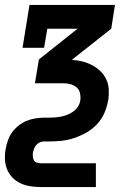

<svg xmlns="http://www.w3.org/2000/svg" viewBox="-26 -540 546 775"><path d="M137 215Q116 215 95 211.5Q74 208 56 199.5Q38 191 24 176.5Q10 162 2.5 143.5Q-5 125 -6 103.5Q-7 82 -3 61Q0 44 6 26.5Q12 9 23 -6Q34 -21 49 -33Q64 -45 81 -52Q98 -59 116 -62Q134 -65 151 -65H170Q183 -65 195.5 -66Q208 -67 221 -69.5Q234 -72 246.5 -77Q259 -82 270 -90Q281 -98 288.5 -109.5Q296 -121 298 -134Q298 -134 298 -134Q298 -134 298 -134Q300 -149 297 -163.5Q294 -178 283.5 -187Q273 -196 259 -200Q245 -204 230 -204H115L131 -300L287 -424H165L152 -347H65L93 -520H438L423 -424L266 -300V-298Q288 -297 308.5 -291.5Q329 -286 347.5 -276Q366 -266 380.5 -251.5Q395 -237 403.5 -218.5Q412 -200 413 -178Q414 -156 411 -134H354H411Q410 -134 410 -134Q410 -134 410 -134V-133Q406 -108 395 -83Q384 -58 365 -38Q346 -18 322 -4.5Q298 9 272.5 17.5Q247 26 221 28.5Q195 31 170 31H151Q143 31 135 34.5Q127 38 121 44.5Q115 51 112 59Q109 67 107 75Q107 75 107 75Q107 75 107 75Q106 83 106.5 91.5Q107 100 110.5 106.5Q114 113 121.5 116Q129 119 137 119H361V215Z"/></svg>

Font: Iosevka Gothic
Style: Bold Italic
Weight: 700
Italic angle: -9°
Monospace: yes
Designer: Belleve Invis
Foundry: Belleve Invis
Version: Version 15.5.1; ttfautohint (v1.8.4)